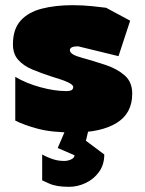

<svg xmlns="http://www.w3.org/2000/svg" viewBox="-20 -502 561 742"><path d="M265 10Q180 10 126 -4.5Q72 -19 39 -36V-205Q81 -180 136 -165Q191 -150 235 -150Q251 -150 257 -154Q263 -158 263 -166Q263 -174 243.5 -183.5Q224 -193 177 -207Q140 -219 106 -233Q72 -247 51 -270Q30 -293 30 -331Q30 -389 59.5 -422Q89 -455 141.5 -468.5Q194 -482 261 -482Q299 -482 337.5 -478Q376 -474 390 -472L483 -422L438 -285L282 -323Q250 -323 250 -308Q250 -291 296 -279Q343 -266 388 -251Q433 -236 462 -210.5Q491 -185 491 -140Q491 -64 431 -27Q371 10 265 10ZM247 220Q198 220 170.5 207.5Q143 195 143 195V95Q143 95 154.5 101Q166 107 185.5 113.5Q205 120 229 120Q242 120 255 114Q268 108 268 98L203 70L233 0H322L312 42L383 95Q383 134 363 162Q343 190 311.5 205Q280 220 247 220Z"/></svg>

Font: Rowdies
Style: Bold
Weight: 700
Designer: Jaikishan Patel
Version: Version 1.000; ttfautohint (v1.8.3)